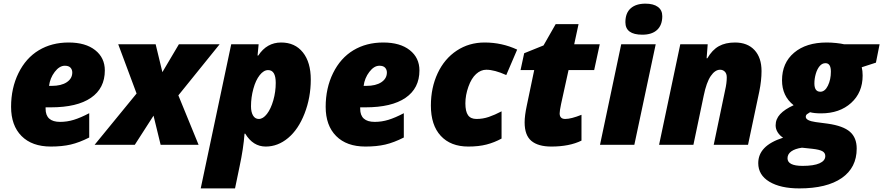

<svg xmlns="http://www.w3.org/2000/svg" viewBox="-20 -797 4862 1057"><path d="M259.8 9.8Q156.2 9.8 98.6 -48.1Q41 -106 41 -209Q41 -312 81.8 -394.8Q122.6 -477.5 193.6 -520.3Q264.6 -563 357.9 -563Q450.7 -563 503.9 -521Q557.1 -479 557.1 -409.2Q557.1 -311 480.7 -258.5Q404.3 -206.1 259.8 -206.1H231V-198.2Q231 -126 311 -126Q349.6 -126 386.7 -137.5Q423.8 -148.9 471.2 -173.8V-40Q416.5 -12.2 369.1 -1.2Q321.8 9.8 259.8 9.8ZM336.9 -435.1Q307.1 -435.1 281.2 -401.1Q255.4 -367.2 250 -324.2H264.2Q317.4 -324.2 347.7 -344.5Q377.9 -364.7 377.9 -397.9Q377.9 -413.6 368.2 -424.3Q358.4 -435.1 336.9 -435.1Z M825.2 -160.2 722.2 0H501L731.9 -282.2L630.9 -553.2H836.9L874 -399.9L964.8 -553.2H1189L961.9 -272L1073.2 0H864.3Z M1442.9 9.8Q1373 9.8 1330.1 -61H1326.2Q1320.3 20 1298.8 120.1L1273.9 240.2H1085L1252.9 -553.2H1403.8L1397.9 -491.2H1401.9Q1448.7 -563 1527.8 -563Q1604 -563 1647.5 -508.5Q1690.9 -454.1 1690.9 -358.9Q1690.9 -259.8 1656.7 -172.1Q1622.6 -84.5 1566.2 -37.4Q1509.8 9.8 1442.9 9.8ZM1456.1 -411.1Q1431.6 -411.1 1409.7 -383.3Q1387.7 -355.5 1374.8 -308.1Q1361.8 -260.7 1361.8 -211.9Q1361.8 -180.2 1373 -161.1Q1384.3 -142.1 1404.8 -142.1Q1428.2 -142.1 1449.7 -169.9Q1471.2 -197.8 1484.6 -244.6Q1498 -291.5 1498 -340.8Q1498 -411.1 1456.1 -411.1Z M1991.7 9.8Q1888.2 9.8 1830.6 -48.1Q1772.9 -106 1772.9 -209Q1772.9 -312 1813.7 -394.8Q1854.5 -477.5 1925.5 -520.3Q1996.6 -563 2089.8 -563Q2182.6 -563 2235.8 -521Q2289.1 -479 2289.1 -409.2Q2289.1 -311 2212.6 -258.5Q2136.2 -206.1 1991.7 -206.1H1962.9V-198.2Q1962.9 -126 2043 -126Q2081.5 -126 2118.7 -137.5Q2155.8 -148.9 2203.1 -173.8V-40Q2148.4 -12.2 2101.1 -1.2Q2053.7 9.8 1991.7 9.8ZM2068.8 -435.1Q2039.1 -435.1 2013.2 -401.1Q1987.3 -367.2 1981.9 -324.2H1996.1Q2049.3 -324.2 2079.6 -344.5Q2109.9 -364.7 2109.9 -397.9Q2109.9 -413.6 2100.1 -424.3Q2090.3 -435.1 2068.8 -435.1Z M2558.1 9.8Q2460.9 9.8 2406.5 -49.1Q2352.1 -107.9 2352.1 -215.8Q2352.1 -314 2389.4 -393.8Q2426.8 -473.6 2494.4 -518.3Q2562 -563 2647.9 -563Q2743.2 -563 2827.1 -523.9L2767.1 -383.8Q2702.1 -413.1 2657.2 -413.1Q2627 -413.1 2601.1 -389.6Q2575.2 -366.2 2558.6 -319.6Q2542 -272.9 2542 -228Q2542 -183.6 2556.6 -162.8Q2571.3 -142.1 2603 -142.1Q2638.2 -142.1 2671.1 -153.3Q2704.1 -164.6 2741.2 -184.1V-34.2Q2702.1 -12.7 2658.9 -1.5Q2615.7 9.8 2558.1 9.8Z M3091.8 -142.1Q3124 -142.1 3181.2 -165V-22.9Q3114.7 9.8 3015.1 9.8Q2942.9 9.8 2905.5 -21.2Q2868.2 -52.2 2868.2 -123Q2868.2 -160.2 2879.9 -214.8L2920.9 -411.1H2845.7L2865.7 -503.9L2972.2 -546.9L3039.1 -664.1H3165L3141.1 -553.2H3281.7L3251 -411.1H3109.9L3068.8 -224.1Q3061 -186.5 3061 -172.9Q3061 -142.1 3091.8 -142.1Z M3472.2 0H3283.2L3399.9 -553.2H3589.8ZM3422.9 -674.8Q3422.9 -725.1 3451.9 -751Q3481 -776.9 3533.2 -776.9Q3577.6 -776.9 3601.8 -759Q3626 -741.2 3626 -708Q3626 -659.2 3597.7 -632.6Q3569.3 -606 3516.1 -606Q3422.9 -606 3422.9 -674.8Z M3981 -371.1Q3981 -392.1 3970.2 -402.6Q3959.5 -413.1 3944.3 -413.1Q3916.5 -413.1 3892.8 -378.4Q3869.1 -343.8 3854 -270L3797.4 0H3608.4L3725.1 -553.2H3876L3870.1 -476.1H3874Q3900.9 -522.5 3937.3 -542.7Q3973.6 -563 4026.4 -563Q4095.2 -563 4133.8 -521.2Q4172.4 -479.5 4172.4 -405.8Q4172.4 -354 4160.2 -293.9L4098.1 0H3909.2L3972.2 -301.8Q3981 -339.8 3981 -371.1Z M4822.3 -553.2 4802.2 -452.1 4724.1 -426.8Q4729 -407.2 4729 -380.9Q4729 -287.6 4665.5 -230.2Q4602.1 -172.9 4500 -172.9Q4462.9 -172.9 4439.5 -179.2Q4429.7 -173.8 4422.9 -168.5Q4416 -163.1 4416 -153.8Q4416 -132.8 4470.2 -125L4537.1 -116.2Q4622.1 -104 4659.2 -71.5Q4696.3 -39.1 4696.3 21Q4696.3 126 4614 183.1Q4531.7 240.2 4380.4 240.2Q4276.9 240.2 4215.6 203.4Q4154.3 166.5 4154.3 101.1Q4154.3 53.2 4187.5 18.6Q4220.7 -16.1 4291 -39.1Q4272.9 -50.3 4261.5 -68.4Q4250 -86.4 4250 -106.9Q4250 -141.6 4274.9 -168.5Q4299.8 -195.3 4349.1 -217.8Q4285.2 -268.1 4285.2 -355Q4285.2 -450.7 4351.6 -506.8Q4418 -563 4531.2 -563Q4556.2 -563 4583.7 -560.1Q4611.3 -557.1 4627.4 -553.2ZM4315.4 74.2Q4315.4 116.2 4398.4 116.2Q4459.5 116.2 4491.5 102.1Q4523.4 87.9 4523.4 62Q4523.4 44.4 4507.3 35.4Q4491.2 26.4 4451.2 22L4395 16.1Q4356.9 21.5 4336.2 36.4Q4315.4 51.3 4315.4 74.2ZM4463.4 -337.9Q4463.4 -292 4496.1 -292Q4521.5 -292 4537.8 -325.4Q4554.2 -358.9 4554.2 -402.8Q4554.2 -449.2 4524.4 -449.2Q4505.9 -449.2 4492.2 -432.9Q4478.5 -416.5 4470.9 -390.1Q4463.4 -363.8 4463.4 -337.9Z"/></svg>

Font: TypoPRO Open Sans
Style: Italic
Weight: 800
Italic angle: -12°
Foundry: Ascender Corporation
Version: Version 1.10